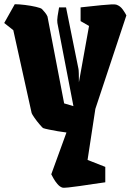

<svg xmlns="http://www.w3.org/2000/svg" viewBox="-45 -645 619 910"><path d="M159 -38Q156 -40 143 -55Q130 -70 118.5 -86.5Q107 -103 105 -109L18 -502L-25 -536L25 -625Q45 -625 73.5 -621.5Q102 -618 125.5 -612.5Q149 -607 154 -602Q161 -595 168.5 -585.5Q176 -576 180 -567L259 -155L303 -142L227 -536Q225 -547 228 -568.5Q231 -590 235 -610H268L327 -318Q328 -314 328.5 -296Q329 -278 329 -255L377 -522L337 -545V-610Q357 -612 383.5 -615Q410 -618 436 -620.5Q462 -623 481 -624Q500 -625 506 -623Q525 -617 537.5 -599Q550 -581 554 -572L407 -129L370 113L454 146V219Q430 222 398 227Q366 232 334 236.5Q302 241 279 243.5Q256 246 250 244Q238 240 227 227Q216 214 208.5 200.5Q201 187 198 181L270 -17Q252 -19 229 -23Q206 -27 186.5 -31Q167 -35 159 -38Z"/></svg>

Font: Grenze Gotisch Black
Style: Regular
Weight: 900
Designer: Renata Polastri
Foundry: Omnibus-Type
Version: Version 1.001